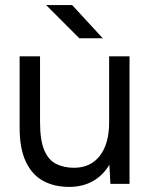

<svg xmlns="http://www.w3.org/2000/svg" viewBox="-20 -721 598 753"><path d="M251 12Q193 12 149.5 -11.5Q106 -35 81.5 -86.5Q57 -138 57 -220V-500H137V-244Q137 -170 154 -131Q171 -92 201.5 -77.5Q232 -63 270 -63Q335 -63 371.5 -110Q408 -157 408 -241V-500H488V0H413L409 -75Q384 -33 344 -10.5Q304 12 251 12ZM291 -571 161 -701H263L383 -571Z"/></svg>

Font: Figtree Light
Style: Regular
Weight: 400
Version: Version 2.002